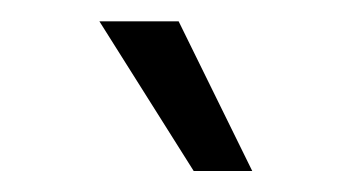

<svg xmlns="http://www.w3.org/2000/svg" viewBox="-20 -775 336 181"><path d="M162.6 -613.8 73.7 -754.9H148.4L217.8 -613.8Z"/></svg>

Font: Inter 17pt Light
Style: Regular
Weight: 300
Version: Version 4.001;git-66647c0bb